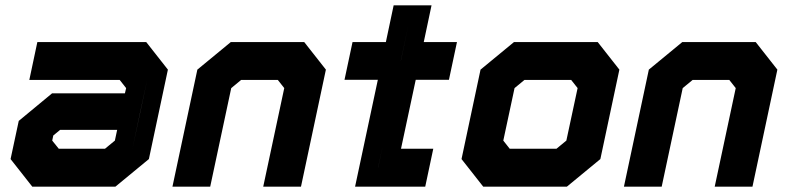

<svg xmlns="http://www.w3.org/2000/svg" viewBox="-20 -697 2942 717"><path d="M100.5 0 19.5 -103 50 -245.5 174.5 -348.5H446.5L451 -368L427 -398.5H89.5L119.5 -540H526L607 -437L536 -103L411 0ZM152 -69 101 -132 121 -225 185 -278H503.5L473.5 -137L390.5 -69ZM152 -69H390.5L473.5 -137L530.5 -403L479 -467H166.5H479L530.5 -403L503.5 -278H185L121 -225L101 -132ZM199.5 -141.5H372L409 -172L417.5 -212H204.5L179 -191L175 -172Z M624 0 717 -437 842 -540H1116L1197 -437L1104 0H963L1041.5 -368L1017.5 -398.5H880.5L843.5 -368L765 0ZM710.5 -71H710L779.5 -396L869 -470H1062.5L1120 -397L1050.5 -71H1050L1119.5 -397L1062.5 -470H869L780 -396Z M1306 0 1391 -399H1266.5L1296.5 -540H1421L1450 -677H1591.5L1562.5 -540H1686.5L1656.5 -399H1532.5L1477.5 -141.5H1598L1568 0ZM1392 -71.5H1521V-71H1392L1477 -471H1608.5V-470.5H1477L1507.5 -614.5L1477 -471H1345L1345.5 -471.5H1477.5Z M1784.5 0 1703.5 -103 1774.5 -437 1899.5 -540H2212L2293 -437L2222 -103L2097 0ZM1839.5 -71H2078L2158.5 -141L2214.5 -403L2163 -470H1920.5L1840 -403L1784 -141ZM1839.5 -71 1784 -141 1840 -403 1920.5 -470H2163L2214.5 -403L2158.5 -141L2078 -71ZM1883.5 -141.5H2058L2095 -172L2137 -368L2113 -398.5H1938.5L1901.5 -368L1859.5 -172Z M2310 0 2403 -437 2528 -540H2802L2883 -437L2790 0H2649L2727.5 -368L2703.5 -398.5H2566.5L2529.5 -368L2451 0ZM2396.5 -71H2396L2465.5 -396L2555 -470H2748.5L2806 -397L2736.5 -71H2736L2805.5 -397L2748.5 -470H2555L2466 -396Z"/></svg>

Font: Tourney Black
Style: Italic
Weight: 900
Italic angle: -12°
Version: Version 1.015